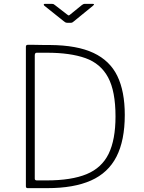

<svg xmlns="http://www.w3.org/2000/svg" viewBox="-20 -974 743 994"><path d="M123 0Q114 0 114 -10V-732Q114 -737 116.5 -739.5Q119 -742 124 -742Q138 -742 152.5 -742Q167 -742 181.5 -741.5Q196 -741 210.5 -741Q225 -741 239 -741Q379 -740 464 -700Q549 -660 587.5 -580.5Q626 -501 626 -379Q626 -247 583 -163Q540 -79 451 -39.5Q362 0 225 0ZM171 -40H221Q350 -40 428.5 -72.5Q507 -105 542.5 -178Q578 -251 578 -371Q578 -502 539.5 -573.5Q501 -645 422.5 -673Q344 -701 223 -701H170Q160 -701 160 -687V-49Q160 -40 171 -40ZM404 -948Q408 -951 411.5 -952.5Q415 -954 419 -954H460Q473 -954 461 -944L363 -864Q360 -862 356.5 -859Q353 -856 347 -856H329Q322 -856 318 -858.5Q314 -861 309 -865L210 -944Q206 -948 206.5 -951Q207 -954 212 -954H249Q254 -954 256.5 -953Q259 -952 264 -948L326 -900Q334 -894 336 -894Q338 -894 345 -900Z"/></svg>

Font: Libre Franklin Thin
Style: Regular
Weight: 100
Designer: Pablo Impallari, Rodrigo Fuenzalida, Nhung Nguyen
Foundry: Impallari Type
Version: Version 3.000